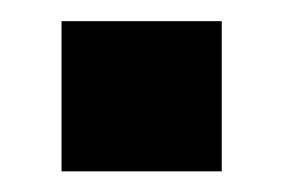

<svg xmlns="http://www.w3.org/2000/svg" viewBox="-20 -519 274 186"><path d="M39.6 -353V-498.5H194.8V-353Z"/></svg>

Font: Anton SC
Style: Regular
Weight: 400
Designer: Vernon Adams
Foundry: Vernon Adams
Version: Version 2.116; ttfautohint (v1.8.4.7-5d5b)